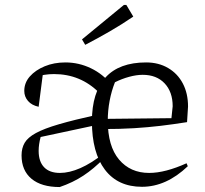

<svg xmlns="http://www.w3.org/2000/svg" viewBox="-20 -746 827 775"><path d="M553 8Q456 8 403.5 -61Q351 -130 351 -256Q351 -373 406 -433.5Q461 -494 570 -494Q620 -494 658.5 -471.5Q697 -449 718 -409Q739 -369 739 -316L735 -253Q678 -244 627.5 -238Q577 -232 521 -228.5Q465 -225 389 -225V-266L672 -269L677 -317Q677 -375 644.5 -409.5Q612 -444 556 -444Q531 -444 501.5 -436Q472 -428 444 -414Q430 -379 422.5 -339Q415 -299 415 -259Q415 -156 460.5 -102Q506 -48 582 -48Q615 -48 653 -58Q691 -68 733 -87L738 -75Q651 8 553 8ZM221 9Q147 9 107 -24.5Q67 -58 67 -119Q67 -148 79.5 -169.5Q92 -191 125 -209Q158 -227 218 -244.5Q278 -262 373 -283V-242L144 -193Q140 -178 138 -164Q136 -150 136 -137Q136 -94 158 -71Q180 -48 222 -48Q260 -48 304.5 -67.5Q349 -87 398 -126L400 -107Q359 -65 316.5 -37Q274 -9 221 9ZM380 -372Q305 -447 198 -447Q160 -447 119 -435L154 -455L136 -315Q108 -321 93 -338.5Q78 -356 78 -379Q78 -412 100.5 -437.5Q123 -463 160.5 -478.5Q198 -494 244 -494Q298 -494 347 -470.5Q396 -447 431 -403ZM324 -565 311 -587 480 -726H490L518 -679Q471 -647 422.5 -619Q374 -591 324 -565Z"/></svg>

Font: Piazzolla Thin Light
Style: Regular
Weight: 300
Version: Version 2.005